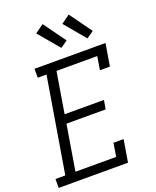

<svg xmlns="http://www.w3.org/2000/svg" viewBox="-179 -1075 953 1174"><g transform="rotate(-20 297.5 -487.5)"><path d="M-5 0V-58H59L162 -677H105V-735H567L543 -590H478L492 -677H227L183 -411H439L429 -353H174L125 -58H390L404 -145H470L446 0ZM473 -799 359 -935 415 -975 519 -831ZM303 -799 189 -935 245 -975 349 -831Z"/></g></svg>

Font: Iosevka Curly Slab LtExObl
Style: Regular
Weight: 300
Width: 7
Italic angle: -9°
Monospace: yes
Designer: Belleve Invis
Foundry: Belleve Invis
Version: Version 11.1.0; ttfautohint (v1.8.3)